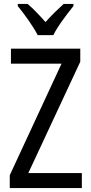

<svg xmlns="http://www.w3.org/2000/svg" viewBox="-20 -963 464 983"><path d="M173 -783H253C275 -829 324 -892 356 -932V-943H306C272 -912 248 -889 213 -850C182 -885 149 -920 121 -943H71V-932C107 -888 150 -828 173 -783ZM399 0V-77H125L391 -647V-714H36V-637H295L30 -66V0Z"/></svg>

Font: Noto Sans Myanmar UI Condensed
Style: Regular
Weight: 400
Width: 3
Designer: Monotype Design Team
Foundry: Monotype Imaging Inc.
Version: Version 2.103